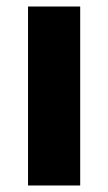

<svg xmlns="http://www.w3.org/2000/svg" viewBox="-20 -569 332 589"><path d="M226 0H66V-549H226Z"/></svg>

Font: Noto Sans Devanagari UI SemiCondensed ExtraBold
Style: Regular
Weight: 800
Width: 4
Designer: Jelle Bosma - Monotype Design Team
Foundry: Monotype Imaging Inc.
Version: Version 2.004; ttfautohint (v1.8.4.7-5d5b)